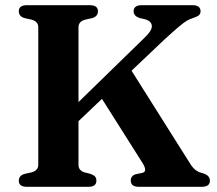

<svg xmlns="http://www.w3.org/2000/svg" viewBox="-20 -720 836 740"><path d="M282.5 -85Q282.5 -63.5 304.5 -56L330 -49.5Q342.5 -44.5 347 -38.8Q351.5 -33 351.5 -23.5Q351.5 0 320.5 0H83.5Q52.5 0 52.5 -23.5Q52.5 -43 74 -49.5L102.5 -56Q127.5 -63 127.5 -85V-615Q127.5 -637 102.5 -644L74 -650.5Q52.5 -657 52.5 -676.5Q52.5 -700 83.5 -700H326.5Q357.5 -700 357.5 -676.5Q357.5 -657 336 -650.5L307.5 -644Q282.5 -637 282.5 -615V-326.5L538 -575.5Q565.5 -601.5 565.2 -619.2Q565 -637 542 -645L516.5 -651Q495 -659 495 -676.5Q495 -700 526.5 -700H721.5Q753 -700 753 -676.5Q753 -667 746.8 -661.5Q740.5 -656 721.5 -649.5Q711 -646.5 700.2 -640.2Q689.5 -634 669.8 -617.5Q650 -601 613 -567L487 -447.5L713 -89Q724 -71.5 735.5 -63.5Q747 -55.5 761.5 -52.5Q778 -47 783.5 -39.8Q789 -32.5 789 -23.5Q789 0 757.5 0H515.5Q484 0 484 -24Q484 -43 503.5 -48.5L529.5 -54Q549 -59 530.5 -90L373 -339L282.5 -253Z"/></svg>

Font: Fraunces 9pt SemiBold
Style: Regular
Weight: 600
Version: Version 1.000;[b76b70a41]